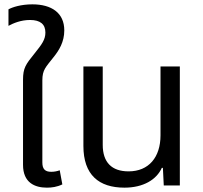

<svg xmlns="http://www.w3.org/2000/svg" viewBox="-20 -854 936 884"><path d="M196 10C218 10 242 7 267 -5L255 -70C244 -66 231 -63 216 -63C188 -63 175 -75 175 -106V-484C175 -533 191 -545 226 -590C252 -622 276 -661 276 -714C276 -795 217 -834 129 -834C77 -834 37 -821 19 -811V-735C41 -747 76 -762 118 -762C166 -762 189 -742 189 -704C189 -672 173 -650 140 -609C98 -557 86 -541 86 -486V-95C86 -13 140 10 196 10Z M553 10C640 10 701 -27 725 -81H730L734 0H808V-548H719V-231C719 -130 665 -65 572 -65C494 -65 453 -107 453 -187V-548H364V-182C364 -49 435 10 553 10Z"/></svg>

Font: Noto Sans Thai
Style: Regular
Weight: 400
Designer: Monotype Design Team
Foundry: Monotype Imaging Inc.
Version: Version 1.901